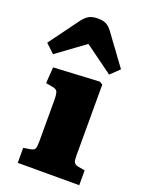

<svg xmlns="http://www.w3.org/2000/svg" viewBox="-189 -889 723 962"><g transform="rotate(20 173.0 -408.5)"><path d="M31 0V-80L69 -86Q86 -89 91 -98.5Q96 -108 96 -134V-356Q96 -391 90 -403Q84 -415 61 -418L28 -424L34 -510L279 -523L295 -513V-133Q295 -108 300 -99Q305 -90 321 -86L359 -79V0ZM11 -572 -36 -616 76 -769Q98 -799 116.5 -808Q135 -817 161 -817Q186 -817 200.5 -811Q215 -805 227 -792.5Q239 -780 253 -759L357 -617L310 -572L160 -681Z"/></g></svg>

Font: Literata 18pt ExtraBold
Style: Regular
Weight: 800
Designer: Latin by Veronika Burian and Jose Scaglione. Greek by Irene Vlachou. Cyrillic by Vera Evstafieva.
Foundry: TypeTogether
Version: Version 3.103;gftools[0.9.29]